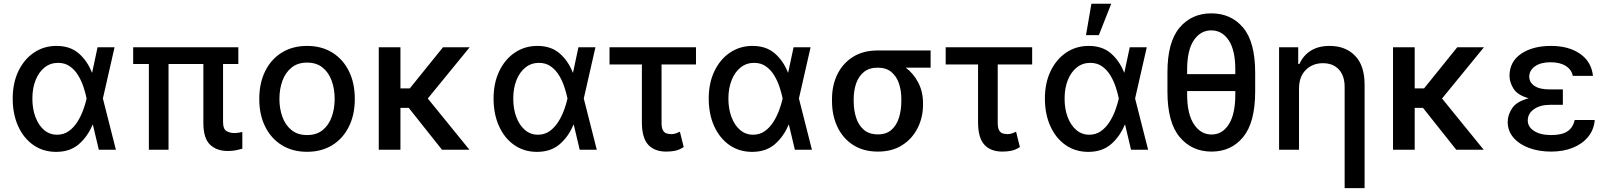

<svg xmlns="http://www.w3.org/2000/svg" viewBox="-20 -797 8551 1022"><path d="M278.8 11.4H276.3Q208.1 10.7 156.6 -25.7Q105.1 -62.1 76.3 -126.1Q47.6 -190 47.6 -272.7Q47.6 -355.1 77.8 -418.1Q108 -481.2 160.7 -516.9Q213.4 -552.6 280.9 -552.6Q353 -552.6 398.8 -513.1Q444.6 -473.7 469.5 -410.5H470.5L499.3 -545.5H589.8L527.7 -272.7L596.9 0H506L474.4 -133.2H472.7Q446.7 -70 399.5 -29.3Q352.3 11.4 278.8 11.4ZM283.7 -79.9Q319.6 -79.9 346.6 -99.4Q373.6 -119 392.4 -149.1Q411.2 -179.3 423.1 -212.2Q435 -245 440.7 -271.3L441.1 -272.7L440.7 -274.1Q435.4 -300.4 424.9 -332.7Q414.4 -365.1 396.8 -394.5Q379.3 -424 352.8 -443.2Q326.3 -462.4 289.1 -462.4Q248.2 -462.4 217.5 -438Q186.8 -413.7 169.6 -370.7Q152.3 -327.8 152.3 -272Q152.3 -217 168.9 -173.5Q185.4 -130 214.8 -104.9Q244.3 -79.9 283.7 -79.9Z M1191.4 6.7Q1134.2 6.7 1098.5 -26.6Q1062.9 -60 1062.5 -141V-456.3H877.1V0H772.4V-456.3H688.9V-545.5H1248.6V-456.3H1167.3V-147Q1167.3 -110.4 1185.4 -99.6Q1203.5 -88.8 1227.3 -88.8Q1239.3 -88.8 1251.1 -90.9Q1262.8 -93 1269.9 -94.5V-5.3Q1256.4 -1.4 1236.9 2.7Q1217.3 6.7 1191.4 6.7Z M1614.3 11Q1537.6 11 1480.5 -24.1Q1423.3 -59.3 1391.7 -122.7Q1360.1 -186.1 1360.1 -270.2Q1360.1 -355.1 1391.7 -418.7Q1423.3 -482.2 1480.5 -517.4Q1537.6 -552.6 1614.3 -552.6Q1691.4 -552.6 1748.4 -517.4Q1805.4 -482.2 1837 -418.7Q1868.6 -355.1 1868.6 -270.2Q1868.6 -186.1 1837 -122.7Q1805.4 -59.3 1748.4 -24.1Q1691.4 11 1614.3 11ZM1614.7 -78.1Q1664.8 -78.1 1697.3 -104.4Q1729.8 -130.7 1745.6 -174.5Q1761.4 -218.4 1761.4 -270.6Q1761.4 -322.8 1745.6 -366.8Q1729.8 -410.9 1697.3 -437.3Q1664.8 -463.8 1614.7 -463.8Q1564.6 -463.8 1532 -437.3Q1499.3 -410.9 1483.3 -366.8Q1467.3 -322.8 1467.3 -270.6Q1467.3 -218.4 1483.3 -174.5Q1499.3 -130.7 1532 -104.4Q1564.6 -78.1 1614.7 -78.1Z M2478.7 0H2332.7L2155.5 -223H2111.5V0H1996.1V-545.5H2111.5V-326.3H2161.2L2338.1 -545.5H2480.1L2257.1 -272.7Z M2838.4 11.4H2835.9Q2767.8 10.7 2716.3 -25.7Q2664.8 -62.1 2636 -126.1Q2607.2 -190 2607.2 -272.7Q2607.2 -355.1 2637.4 -418.1Q2667.6 -481.2 2720.3 -516.9Q2773.1 -552.6 2840.6 -552.6Q2912.6 -552.6 2958.5 -513.1Q3004.3 -473.7 3029.1 -410.5H3030.2L3058.9 -545.5H3149.5L3087.4 -272.7L3156.6 0H3065.7L3034.1 -133.2H3032.3Q3006.4 -70 2959.2 -29.3Q2911.9 11.4 2838.4 11.4ZM2843.4 -79.9Q2879.3 -79.9 2906.2 -99.4Q2933.2 -119 2952.1 -149.1Q2970.9 -179.3 2982.8 -212.2Q2994.7 -245 3000.4 -271.3L3000.7 -272.7L3000.4 -274.1Q2995 -300.4 2984.6 -332.7Q2974.1 -365.1 2956.5 -394.5Q2938.9 -424 2912.5 -443.2Q2886 -462.4 2848.7 -462.4Q2807.9 -462.4 2777.2 -438Q2746.4 -413.7 2729.2 -370.7Q2712 -327.8 2712 -272Q2712 -217 2728.5 -173.5Q2745 -130 2774.5 -104.9Q2804 -79.9 2843.4 -79.9Z M3526.3 9.9Q3463.4 9.9 3430 -27Q3396.7 -63.9 3396.7 -146.3V-453.8H3224.4V-545.5H3684.7V-453.8H3501.4V-143.1Q3501.4 -115.4 3509.2 -102.6Q3517 -89.8 3528.9 -86.5Q3540.8 -83.1 3553.3 -83.1Q3567.5 -83.1 3578.8 -87.4Q3590.2 -91.6 3599.1 -95.9L3619.3 -14.2Q3595.5 1.1 3573.5 5.5Q3551.5 9.9 3526.3 9.9Z M3983.7 11.4H3981.2Q3913 10.7 3861.5 -25.7Q3810 -62.1 3781.2 -126.1Q3752.5 -190 3752.5 -272.7Q3752.5 -355.1 3782.7 -418.1Q3812.9 -481.2 3865.6 -516.9Q3918.3 -552.6 3985.8 -552.6Q4057.9 -552.6 4103.7 -513.1Q4149.5 -473.7 4174.4 -410.5H4175.4L4204.2 -545.5H4294.7L4232.6 -272.7L4301.8 0H4210.9L4179.3 -133.2H4177.6Q4151.6 -70 4104.4 -29.3Q4057.2 11.4 3983.7 11.4ZM3988.6 -79.9Q4024.5 -79.9 4051.5 -99.4Q4078.5 -119 4097.3 -149.1Q4116.1 -179.3 4128 -212.2Q4139.9 -245 4145.6 -271.3L4146 -272.7L4145.6 -274.1Q4140.3 -300.4 4129.8 -332.7Q4119.3 -365.1 4101.7 -394.5Q4084.2 -424 4057.7 -443.2Q4031.2 -462.4 3994 -462.4Q3953.1 -462.4 3922.4 -438Q3891.7 -413.7 3874.5 -370.7Q3857.2 -327.8 3857.2 -272Q3857.2 -217 3873.8 -173.5Q3890.3 -130 3919.7 -104.9Q3949.2 -79.9 3988.6 -79.9Z M4653.1 9.9Q4575.6 9.9 4521 -25.4Q4466.3 -60.7 4437.5 -121.6Q4408.7 -182.5 4408.7 -258.5V-269.9Q4408.7 -343.4 4437.5 -401.8Q4466.3 -460.2 4520.6 -494.3Q4574.9 -528.4 4651.6 -528.4H4933.6V-436.8H4801.1Q4842.7 -405.9 4867.9 -357.2Q4893.1 -308.6 4893.1 -248.6V-238.6Q4893.1 -172.9 4864.9 -116.1Q4836.6 -59.3 4783 -24.7Q4729.4 9.9 4653.1 9.9ZM4653.1 -81.7Q4697.8 -81.7 4725.1 -105.8Q4752.5 -130 4765.1 -170.3Q4777.7 -210.6 4777.7 -258.5V-269.9Q4777.7 -314.6 4765.1 -352.6Q4752.5 -390.6 4724.8 -413.7Q4697.1 -436.8 4651.6 -436.8Q4606.5 -436.8 4578.3 -413.7Q4550.1 -390.6 4537.1 -352.6Q4524.1 -314.6 4524.1 -269.9V-258.5Q4524.1 -210.6 4537.1 -170.3Q4550.1 -130 4578.5 -105.8Q4606.9 -81.7 4653.1 -81.7Z M5315.7 9.9Q5252.8 9.9 5219.5 -27Q5186.1 -63.9 5186.1 -146.3V-453.8H5013.8V-545.5H5474.1V-453.8H5290.8V-143.1Q5290.8 -115.4 5298.7 -102.6Q5306.5 -89.8 5318.4 -86.5Q5330.3 -83.1 5342.7 -83.1Q5356.9 -83.1 5368.3 -87.4Q5379.6 -91.6 5388.5 -95.9L5408.7 -14.2Q5384.9 1.1 5362.9 5.5Q5340.9 9.9 5315.7 9.9Z M5773.1 11.4H5770.6Q5702.4 10.7 5650.9 -25.7Q5599.4 -62.1 5570.7 -126.1Q5541.9 -190 5541.9 -272.7Q5541.9 -355.1 5572.1 -418.1Q5602.3 -481.2 5655 -516.9Q5707.7 -552.6 5775.2 -552.6Q5847.3 -552.6 5893.1 -513.1Q5938.9 -473.7 5963.8 -410.5H5964.8L5993.6 -545.5H6084.2L6022 -272.7L6091.3 0H6000.4L5968.8 -133.2H5967Q5941.1 -70 5893.8 -29.3Q5846.6 11.4 5773.1 11.4ZM5778.1 -79.9Q5813.9 -79.9 5840.9 -99.4Q5867.9 -119 5886.7 -149.1Q5905.5 -179.3 5917.4 -212.2Q5929.3 -245 5935 -271.3L5935.4 -272.7L5935 -274.1Q5929.7 -300.4 5919.2 -332.7Q5908.7 -365.1 5891.2 -394.5Q5873.6 -424 5847.1 -443.2Q5820.7 -462.4 5783.4 -462.4Q5742.5 -462.4 5711.8 -438Q5681.1 -413.7 5663.9 -370.7Q5646.7 -327.8 5646.7 -272Q5646.7 -217 5663.2 -173.5Q5679.7 -130 5709.2 -104.9Q5738.6 -79.9 5778.1 -79.9ZM5829.2 -610.1H5760.7L5789.4 -777H5894.9Z M6429 9.9Q6323.9 9.9 6259.1 -67.8Q6194.2 -145.6 6194.2 -308.6V-411.6Q6194.2 -573.2 6258.5 -649.5Q6322.8 -725.9 6427.6 -725.9Q6533.4 -725.9 6597.3 -649.5Q6661.2 -573.2 6661.2 -409.8V-310.4Q6661.2 -146 6597.7 -68Q6534.1 9.9 6429 9.9ZM6555.4 -402.3V-427.2Q6555.4 -530.2 6520.2 -582.7Q6485.1 -635.3 6427.6 -635.3Q6369.7 -635.3 6334.3 -582.2Q6299 -529.1 6299 -427.2V-402.3ZM6429 -81Q6486.2 -81 6520.8 -135.1Q6555.4 -189.3 6555.4 -293.3V-312.1H6299V-293.3Q6299 -191.1 6335 -136Q6371.1 -81 6429 -81Z M7243.6 204.5H7137.4V-334.2Q7137.4 -393.5 7106.7 -427Q7076 -460.6 7021.7 -460.6Q6967 -460.6 6930.8 -424.9Q6894.5 -389.2 6894.5 -323.9V0H6788.4V-545.5H6890.3V-456.7H6897Q6915.8 -500.4 6956.3 -526.5Q6996.8 -552.6 7057.9 -552.6Q7141.7 -552.6 7192.6 -500.5Q7243.6 -448.5 7243.6 -346.9Z M7877.5 0H7731.5L7554.3 -223H7510.3V0H7394.9V-545.5H7510.3V-326.3H7560L7736.9 -545.5H7878.9L7655.9 -272.7Z M8236.9 9.9Q8170.8 9.9 8118.4 -9.6Q8066.1 -29.1 8035.7 -64.8Q8005.3 -100.5 8005.3 -148.1Q8005.3 -185 8029.1 -221.1Q8052.9 -257.1 8117.2 -273.8Q8057.9 -290.5 8036.6 -324.6Q8015.3 -358.7 8014.9 -393.1Q8015.3 -468.8 8076.7 -510.7Q8138.1 -552.6 8235.8 -552.6Q8330.3 -552.6 8390.8 -510.5Q8451.3 -468.4 8459.2 -393.1H8351.9Q8345.2 -426.8 8314.1 -446.2Q8283 -465.6 8233.3 -465.6Q8180.8 -465.6 8150.6 -443.9Q8120.4 -422.2 8120 -389.2Q8120.4 -358.3 8147.9 -339.7Q8175.4 -321 8229.8 -321H8299V-239H8229.8Q8178.3 -239 8145.2 -215.7Q8112.2 -192.5 8112.2 -155.5Q8112.2 -121.8 8145.8 -100Q8179.3 -78.1 8237.2 -78.1Q8293.7 -78.1 8323.5 -98Q8353.3 -117.9 8361.9 -158.4H8468.8Q8464.1 -105.8 8433.1 -68.2Q8402 -30.5 8351.4 -10.3Q8300.8 9.9 8236.9 9.9Z"/></svg>

Font: Linik Sans Medium
Style: Regular
Weight: 500
Designer: Rasmus Andersson (font), Cristiano Sobral (main changes)
Foundry: rsms
Version: Version 3.018;June 1, 2022;FontCreator 14.0.0.2814 64-bit; t